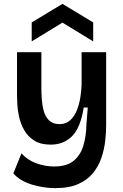

<svg xmlns="http://www.w3.org/2000/svg" viewBox="-20 -793 638 993"><path d="M266 180Q205 180 144.5 161.5Q84 143 49 104L91 0Q121 34 166.5 51Q212 68 260 68Q325 68 360.5 39Q396 10 411 -39.5Q426 -89 427 -150L434 -237H413Q397 -134 353.5 -89.5Q310 -45 242 -45Q190 -45 157 -66Q124 -87 105.5 -119.5Q87 -152 79 -187.5Q71 -223 69.5 -254Q68 -285 68 -302V-523H194V-338Q194 -314 196 -282Q198 -250 206 -220Q214 -190 233.5 -170.5Q253 -151 288 -151Q321 -151 343 -171Q365 -191 377.5 -222.5Q390 -254 395.5 -289Q401 -324 402 -354V-523H529V-144Q529 -107 524 -63.5Q519 -20 504.5 23Q490 66 461.5 101.5Q433 137 385.5 158.5Q338 180 266 180ZM144 -579V-677L303 -773L462 -677V-579L303 -676Z"/></svg>

Font: Bricolage Grotesque 10pt SemiBold
Style: Regular
Weight: 600
Designer: Mathieu Triay
Foundry: Atelier Triay
Version: Version 1.000; ttfautohint (v1.8.4.7-5d5b);gftools[0.9.29]